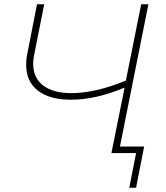

<svg xmlns="http://www.w3.org/2000/svg" viewBox="-20 -720 780 903"><path d="M678 -700 538 0H504L566 -308Q430 -251 314 -251Q213 -251 158 -294Q103 -337 103 -415Q103 -443 108 -465L154 -700H188L141 -464Q136 -439 136 -421Q136 -354 183 -318Q230 -282 316 -282Q428 -282 572 -341L644 -700ZM658 -31 620 163H588L620 0H504L511 -31Z"/></svg>

Font: Montserrat Alternates ExLight
Style: Italic
Weight: 275
Italic angle: -11.3°
Designer: Julieta Ulanovsky
Foundry: Julieta Ulanovsky
Version: Version 7.200